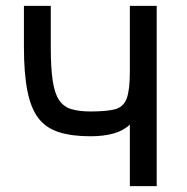

<svg xmlns="http://www.w3.org/2000/svg" viewBox="-20 -638 640 658"><path d="M425 0V-211Q403 -190 369 -180.5Q335 -171 290 -171Q226 -171 182 -185Q138 -199 112 -232.5Q86 -266 74 -326Q62 -386 62 -477V-618H154V-477Q154 -406 160.5 -362Q167 -318 182.5 -295Q198 -272 224.5 -264Q251 -256 290 -256Q345 -256 374 -263.5Q403 -271 414 -300Q425 -329 425 -392V-618H517V0Z"/></svg>

Font: Victor Mono SemiBold
Style: Regular
Weight: 600
Monospace: yes
Designer: Rune Bjørnerås
Version: Version 1.561;gftools[0.9.30]